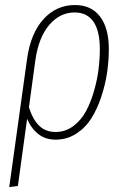

<svg xmlns="http://www.w3.org/2000/svg" viewBox="-20 -551 509 771"><path d="M280.8 -530.8Q346.7 -530.8 381.8 -484.4Q417 -438 417 -354Q417 -308.1 410.2 -260.5Q403.3 -212.9 387.2 -163.8Q371.1 -114.7 347.4 -76.7Q323.7 -38.6 286.4 -14.4Q249 9.8 203.1 9.8Q162.1 9.8 133.3 -13.2Q104.5 -36.1 88.9 -74.2L51.8 195.8L17.1 200.2L88.9 -315.9Q103.5 -418 155 -474.4Q206.5 -530.8 280.8 -530.8ZM203.1 -21Q242.2 -21 273.7 -44.2Q305.2 -67.4 324.7 -103.3Q344.2 -139.2 357.4 -185.1Q370.6 -231 375.7 -272.9Q380.9 -314.9 380.9 -354Q380.9 -426.8 355.2 -463.9Q329.6 -501 279.8 -501Q220.7 -501 178 -451.2Q135.3 -401.4 122.1 -310.1L96.2 -120.1Q111.8 -70.8 137.5 -45.9Q163.1 -21 203.1 -21Z"/></svg>

Font: Fira Sans Compressed UltraLight
Style: Italic
Weight: 200
Width: 3
Italic angle: -8°
Designer: Carrois Corporate & Edenspiekermann AG
Foundry: Carrois Corporate GbR & Edenspiekermann AG
Version: Version 4.203;PS 004.203;hotconv 1.0.88;makeotf.lib2.5.64775